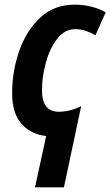

<svg xmlns="http://www.w3.org/2000/svg" viewBox="-20 -574 473 823"><path d="M254 229 328 -119Q279 -95 232 -95Q160 -95 160 -187Q160 -245 176.5 -305.5Q193 -366 225 -407.5Q257 -449 302 -449Q327 -449 348.5 -441.5Q370 -434 389 -423L433 -521Q375 -554 299 -554Q212 -554 152.5 -498.5Q93 -443 62.5 -356Q32 -269 32 -174Q32 -89 72 -43.5Q112 2 178 9L130 229Z"/></svg>

Font: Noto Sans UI SemiCondensed
Style: Bold Italic
Weight: 700
Width: 4
Designer: Monotype Design Team
Foundry: Monotype Imaging Inc.
Version: 1.001